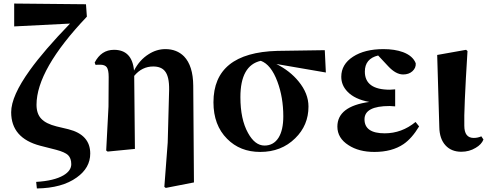

<svg xmlns="http://www.w3.org/2000/svg" viewBox="-20 -840 2754 1083"><path d="M366 -111Q489 -80 489 26Q489 107 413 161Q330 221 188 223L184 186Q285 180 338 149Q382 123 382 86Q382 53 364 35Q346 18 297 5L207 -18Q43 -61 43 -207Q43 -298 149 -445Q228 -555 375 -707L60 -691V-820L465 -816L470 -746Q186 -447 186 -249Q186 -198 213 -170Q239 -142 299 -127Z M1074 189 915 220 907 214 926 -36 934 -334Q935 -409 910 -439Q889 -465 844 -465Q781 -465 737 -412L741 0L587 15L579 9L592 -239L593 -406Q593 -446 582 -461Q571 -475 546 -475H533Q522 -475 519 -474L514 -487Q551 -559 623 -559Q725 -559 736 -442Q767 -502 818 -534Q863 -563 913 -563Q977 -563 1018 -522Q1069 -469 1070 -357Z M1551 -63Q1578 -106 1578 -184Q1578 -290 1545 -379Q1509 -476 1451 -497Q1336 -471 1336 -292Q1336 -167 1379 -90Q1418 -19 1472 -19Q1523 -19 1551 -63ZM1539 -479Q1616 -440 1664 -381Q1720 -313 1720 -239Q1720 -133 1645 -60Q1567 17 1448 17Q1334 17 1261 -57Q1184 -134 1184 -263Q1184 -543 1544 -553L1812 -557L1818 -431Z M2344 -127Q2303 -59 2256 -27Q2191 17 2092 17Q2004 17 1946 -21Q1883 -61 1883 -126Q1883 -240 2063 -265Q1981 -280 1940 -323Q1905 -359 1905 -407Q1905 -477 1971 -520Q2037 -563 2143 -563Q2206 -563 2253 -546Q2309 -525 2325 -483Q2327 -457 2306 -438Q2286 -420 2254 -420Q2213 -420 2170 -466L2113 -527Q2038 -509 2038 -436Q2038 -334 2179 -334Q2185 -334 2194 -335L2209 -336V-240Q2187 -242 2178 -242Q2036 -242 2036 -167Q2036 -88 2150 -88Q2246 -88 2324 -152Z M2493 -20Q2459 -57 2458 -123L2446 -530L2609 -559L2617 -552Q2596 -216 2599 -131Q2599 -62 2652 -62Q2675 -62 2695 -71L2707 -53Q2696 -25 2663 -6Q2627 16 2582 16Q2526 16 2493 -20Z"/></svg>

Font: Source Han Serif SC Heavy
Style: Regular
Weight: 900
Designer: Ryoko NISHIZUKA  (kana & ideographs); Frank Grießhammer (Latin, Greek & Cyrillic); Wenlong ZHANG  (bopomofo); Sandoll Co
Foundry: Adobe Systems Incorporated
Version: Version 1.001 October 20, 2017